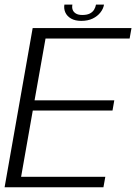

<svg xmlns="http://www.w3.org/2000/svg" viewBox="-30 -794 578 814"><path d="M-10.5 0H408.5L416.5 -44.5H59.5L109 -325.5H447L454.5 -368.5H116.5L163 -630.5H519.5L527.5 -675H108.5ZM314.5 -705.5Q342.5 -705.5 362.8 -715.2Q383 -725 395.5 -740.8Q408 -756.5 411 -774.5H377Q375 -763 368.8 -752.8Q362.5 -742.5 350.5 -736.5Q338.5 -730.5 319 -730.5Q301.5 -730.5 291.5 -736.8Q281.5 -743 278 -752.8Q274.5 -762.5 277 -774.5H243Q240 -756.5 247.2 -740.8Q254.5 -725 271.5 -715.2Q288.5 -705.5 314.5 -705.5Z"/></svg>

Font: Anybody Thin Light
Style: Italic
Weight: 300
Italic angle: -10°
Version: Version 1.113;gftools[0.9.25]